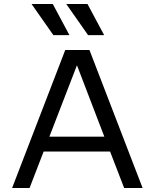

<svg xmlns="http://www.w3.org/2000/svg" viewBox="-20 -948 780 968"><path d="M535 -184H200L129 0H41L309 -696H431L699 0H606ZM506 -259 368 -619 229 -259ZM139 -928H246L330 -771H249ZM314 -928H421L505 -771H424Z"/></svg>

Font: AmikoRegular
Style: Regular
Weight: 400
Designer: Pablo Impallari, Rodrigo Fuenzalida, Andres Torresi
Foundry: Impallari Type
Version: Version 1.000; ttfautohint (v1.3)